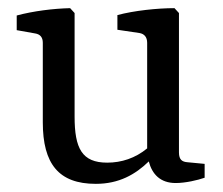

<svg xmlns="http://www.w3.org/2000/svg" viewBox="-20 -443 547 471"><path d="M482 -7V-41L440 -45C427 -46 419 -51 419 -69V-411L408 -423C366 -423 309 -417 268 -406V-370L322 -362C334 -360 341 -352 341 -338V-79C312 -55 278 -44 243 -44C181 -44 163 -79 163 -157V-411L152 -423C111 -422 62 -416 21 -405V-369L66 -361C79 -359 85 -351 85 -338V-143C85 -41 124 8 215 8C272 8 312 -15 345 -47C353 -16 373 6 411 6C435 6 465 -1 482 -7Z"/></svg>

Font: Yrsa
Style: Regular
Weight: 400
Designer: Anna Giedrys (Yrsa+Rasa design), David Brezina (Yrsa art-direction, Rasa art-direction, design)
Foundry: Rosetta Type Foundry
Version: Version 1.001;PS 1.1;hotconv 1.0.88;makeotf.lib2.5.647800